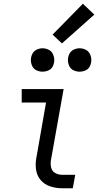

<svg xmlns="http://www.w3.org/2000/svg" viewBox="-20 -1006 540 1026"><path d="M207 -623Q191 -623 175.5 -630Q160 -637 152.5 -652.5Q145 -668 145 -685Q145 -702 152.5 -717.5Q160 -733 175.5 -740.5Q191 -748 207 -748Q224 -748 239.5 -740.5Q255 -733 262.5 -717.5Q270 -702 270 -685Q270 -668 262.5 -652.5Q255 -637 239.5 -630Q224 -623 207 -623ZM405 -623Q389 -623 373.5 -630Q358 -637 350.5 -652.5Q343 -668 343 -685Q343 -702 350.5 -717.5Q358 -733 373.5 -740.5Q389 -748 405 -748Q422 -748 437.5 -740.5Q453 -733 460.5 -717.5Q468 -702 468 -685Q468 -668 460.5 -652.5Q453 -637 437.5 -630Q422 -623 405 -623ZM311 0Q279 0 248.5 -10Q218 -20 198 -43Q178 -66 173 -97.5Q168 -129 174 -161L226 -458H96V-530H320L252 -149Q249 -129 253.5 -110Q258 -91 275 -81.5Q292 -72 311 -72H382L369 0ZM311 -774 261 -821 423 -986 484 -928Z"/></svg>

Font: Iosevka SS08
Style: Italic
Weight: 400
Italic angle: -10°
Monospace: yes
Designer: Belleve Invis
Foundry: Belleve Invis
Version: 2.1.0; ttfautohint (v1.8.2)